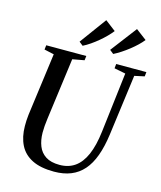

<svg xmlns="http://www.w3.org/2000/svg" viewBox="-142 -1093 1007 1204"><g transform="rotate(15 361.5 -491.0)"><path d="M655.5 -700.5 603 -306Q592 -224.5 570.2 -165Q548.5 -105.5 514.5 -66.8Q480.5 -28 433.2 -9Q386 10 324 10Q236.5 10 181.5 -17.8Q126.5 -45.5 100.8 -97Q75 -148.5 74.5 -219Q74.5 -236.5 75.2 -255.2Q76 -274 78.5 -293.5L133 -700.5L69.5 -714.5L73 -743H333L329.5 -714.5L253 -700.5L199.5 -300Q196 -274.5 194.2 -251.5Q192.5 -228.5 192.5 -208Q193 -159.5 208 -121.5Q223 -83.5 256.8 -61.8Q290.5 -40 347 -40Q404.5 -40 446 -69Q487.5 -98 513.8 -158Q540 -218 551 -311L597.5 -700L524 -714.5L527 -743H723L720 -714.5ZM269 -819 396 -992.5 464.5 -940Q450.5 -922 430.8 -902Q411 -882 388 -862.8Q365 -843.5 341 -827Q317 -810.5 294 -799ZM467.5 -819 596.5 -988.5 666 -936Q652 -918 631.8 -898.8Q611.5 -879.5 588 -861Q564.5 -842.5 540 -826.5Q515.5 -810.5 492.5 -799Z"/></g></svg>

Font: Merriweather 96pt Medium
Style: Italic
Weight: 500
Italic angle: -7.8°
Version: Version 2.101